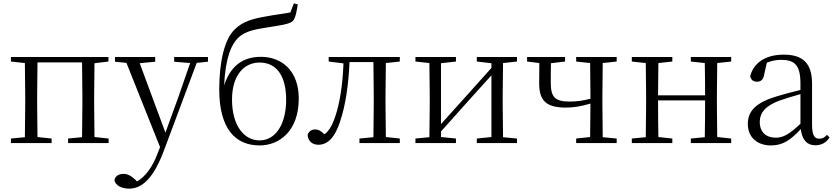

<svg xmlns="http://www.w3.org/2000/svg" viewBox="-20 -851 4966 1142"><path d="M45 -485 128 -476 130 -285V-227L128 -35L45 -27V0H287V-27L203 -36L201 -227V-285L203 -480H468L470 -285V-227L468 -35L385 -27V0H626V-27L542 -36L540 -227V-285L542 -475L625 -485V-512H45Z M1016 -484 1111 -476 1040 -271 964 -62 811 -475 903 -484V-512H664V-484L732 -477L932 24L918 60C888 141 845 200 795 228L784 217C762 196 739 183 715 183C689 183 665 195 661 220C665 253 706 271 748 271C828 271 895 204 954 47L1150 -477L1217 -484V-512H1016Z M1524 -16C1430 -16 1360 -106 1360 -259C1360 -403 1431 -479 1524 -479C1618 -479 1682 -409 1682 -258C1682 -110 1618 -16 1524 -16ZM1524 14C1641 14 1757 -71 1757 -265C1757 -429 1657 -513 1532 -513C1416 -513 1348 -450 1313 -343C1321 -504 1354 -588 1402 -631C1439 -664 1490 -676 1577 -689C1645 -700 1702 -707 1722 -726C1737 -744 1744 -777 1751 -825L1728 -831L1707 -777C1666 -769 1612 -763 1566 -754C1481 -739 1426 -725 1376 -676C1316 -619 1284 -485 1284 -319C1284 -88 1378 14 1524 14Z M2200 0H2358V-27L2275 -36C2274 -91 2273 -173 2273 -227V-285C2273 -338 2274 -420 2275 -476L2358 -485V-512H1935V-485L2023 -474C2018 -344 2001 -233 1970 -146C1953 -100 1936 -72 1910 -52C1891 -71 1875 -81 1855 -81C1833 -81 1819 -71 1810 -51C1810 -13 1837 10 1874 10C1927 10 1973 -31 2005 -135C2035 -226 2053 -345 2059 -482H2201L2203 -285V-227L2201 -35L2118 -27V0Z M2816 -485 2903 -475V-447L2739 -264L2603 -113V-475L2692 -485V-512H2451V-485L2534 -476L2536 -285V-227L2534 -35L2451 -27V0H2692V-27L2603 -36V-69L2763 -248L2903 -403V-36L2816 -27V0H3055V-27L2972 -35L2970 -227V-285L2972 -476L3055 -485V-512H2816Z M3407 -485 3490 -476 3492 -285V-264C3448 -252 3412 -247 3367 -247C3281 -247 3256 -274 3256 -358C3256 -402 3256 -438 3257 -475L3341 -485V-512H3115V-485L3188 -476L3187 -356C3187 -257 3223 -211 3347 -211C3395 -211 3442 -220 3492 -235L3490 -36L3407 -27V0H3648V-27L3565 -35L3563 -227V-285L3565 -476L3648 -485V-512H3407Z M4089 -485 4172 -476C4173 -422 4174 -343 4174 -284H3894L3896 -476L3979 -485V-512H3738V-485L3821 -476L3823 -285V-227L3821 -35L3738 -27V0H3979V-27L3896 -36C3895 -91 3894 -176 3894 -254H4174C4174 -176 4173 -91 4172 -35L4089 -27V0H4329V-27L4246 -36L4244 -227V-285L4246 -476L4329 -485V-512H4089Z M4830 13C4865 13 4894 -2 4914 -33L4899 -49C4883 -32 4871 -26 4854 -26C4825 -26 4810 -45 4810 -111V-354C4810 -476 4754 -526 4642 -526C4535 -526 4463 -479 4442 -398C4446 -377 4460 -365 4482 -365C4505 -365 4520 -376 4525 -407L4541 -478C4570 -490 4598 -495 4625 -495C4705 -495 4741 -466 4741 -354V-316C4696 -305 4647 -292 4603 -279C4475 -241 4428 -190 4428 -114C4428 -31 4488 14 4565 14C4637 14 4682 -18 4743 -83C4750 -23 4777 13 4830 13ZM4741 -115C4675 -52 4637 -32 4595 -32C4537 -32 4499 -64 4499 -126C4499 -179 4531 -221 4617 -253C4654 -266 4698 -279 4741 -291Z"/></svg>

Font: Noto Serif SC Light
Style: Regular
Weight: 300
Designer: Ryoko NISHIZUKA 西塚涼子 (kana & ideographs); Frank Grießhammer (Latin, Greek & Cyrillic); Wenlong ZHANG 张文龙 (bopomofo); San
Foundry: Adobe
Version: Version 2.001;hotconv 1.1.0;makeotfexe 2.6.0